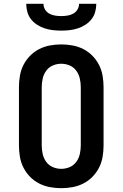

<svg xmlns="http://www.w3.org/2000/svg" viewBox="-20 -975 640 1003"><path d="M300 8Q270 8 240.5 2.5Q211 -3 184.5 -16.5Q158 -30 137 -51.5Q116 -73 102.5 -99.5Q89 -126 84 -156Q79 -186 79 -215V-520Q79 -549 84 -579Q89 -609 102.5 -635.5Q116 -662 137 -683.5Q158 -705 184.5 -718.5Q211 -732 240.5 -737.5Q270 -743 300 -743Q330 -743 359.5 -737.5Q389 -732 415.5 -718.5Q442 -705 463 -683.5Q484 -662 497.5 -635.5Q511 -609 516 -579Q521 -549 521 -520V-215Q521 -186 516 -156Q511 -126 497.5 -99.5Q484 -73 463 -51.5Q442 -30 415.5 -16.5Q389 -3 359.5 2.5Q330 8 300 8ZM300 -93Q323 -93 344 -102Q365 -111 378.5 -129.5Q392 -148 397 -170.5Q402 -193 402 -215V-520Q402 -542 397 -564.5Q392 -587 378.5 -605.5Q365 -624 344 -633Q323 -642 300 -642Q277 -642 256 -633Q235 -624 221.5 -605.5Q208 -587 203 -564.5Q198 -542 198 -520V-215Q198 -193 203 -170.5Q208 -148 221.5 -129.5Q235 -111 256 -102Q277 -93 300 -93ZM300 -815Q278 -815 256.5 -817.5Q235 -820 214.5 -826.5Q194 -833 175 -845Q156 -857 142.5 -874Q129 -891 123 -912Q117 -933 117 -955H207Q207 -939 215.5 -925Q224 -911 238 -903.5Q252 -896 268 -893.5Q284 -891 300 -891Q316 -891 332 -893.5Q348 -896 362 -903.5Q376 -911 384.5 -925Q393 -939 393 -955H483Q483 -933 477 -912Q471 -891 457.5 -874Q444 -857 425 -845Q406 -833 385.5 -826.5Q365 -820 343.5 -817.5Q322 -815 300 -815Z"/></svg>

Font: Iosevka Etoile
Style: Bold
Weight: 700
Designer: Belleve Invis
Foundry: Belleve Invis
Version: Version 28.1.0; ttfautohint (v1.8.4)